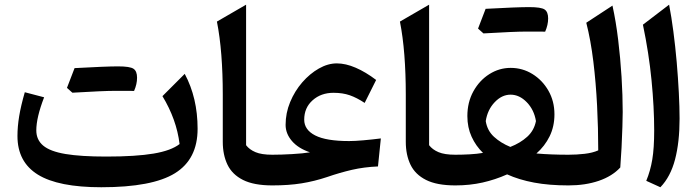

<svg xmlns="http://www.w3.org/2000/svg" viewBox="-20 -788 2976 816"><path d="M743.2 -175.8Q730.5 -280.3 670.4 -379.4L765.1 -474.1Q819.8 -372.1 819.8 -240.7Q819.8 -111.3 723.6 -51.8Q627.4 7.8 410.6 7.8Q227.5 7.8 140.9 -45.9Q54.2 -99.6 54.2 -210Q54.2 -250 61.5 -294.2Q68.8 -338.4 85.4 -396L167.5 -374.5Q134.3 -288.6 134.3 -233.9Q134.3 -193.8 163.6 -169.2Q192.9 -144.5 258.3 -133.5Q323.7 -122.6 431.2 -122.6Q558.1 -122.6 632.8 -135.3Q707.5 -147.9 743.2 -175.8ZM531.2 -401.9H469.7Q419.4 -401.9 287.6 -394L264.6 -414.6Q281.2 -457.5 296.9 -498.5Q430.7 -505.9 481.7 -505.9Q532.7 -505.9 547.6 -495.6Q562.5 -485.4 562.5 -457.8Q562.5 -430.2 549.8 -401.4Q543 -401.9 531.2 -401.9Z M1025.9 -768.1V-170.9Q1040 -152.3 1065.7 -141.4Q1091.3 -130.4 1137.2 -130.4H1137.7V0H1137.2Q1059.1 0 1012.9 -23.2Q966.8 -46.4 946.8 -88.1Q926.8 -129.9 926.8 -185.1V-386.7Q926.8 -475.6 920.7 -554Q914.6 -632.3 901.9 -696.3Z M1411.6 -518.6Q1449.2 -518.6 1491.7 -500.2Q1534.2 -481.9 1578.6 -448.2L1529.8 -350.6Q1496.6 -372.6 1466.6 -383.1Q1436.5 -393.6 1397.5 -393.6Q1344.2 -393.6 1308.6 -361.8Q1272.9 -330.1 1272.9 -279.3Q1272.9 -236.3 1319.6 -212.4Q1366.2 -188.5 1463.9 -188.5Q1488.3 -188.5 1524.2 -191.7Q1560.1 -194.8 1598.6 -199.7L1586.4 -80.6Q1527.3 -78.1 1475.6 -66.2Q1423.8 -54.2 1370.1 -35.6Q1316.4 -17.6 1261.7 -8.8Q1207 0 1137.7 0Q1119.6 0 1119.6 -34.7V-95.7Q1119.6 -130.4 1137.7 -130.4Q1175.3 -130.4 1221.7 -133.1Q1268.1 -135.7 1297.4 -140.6Q1247.1 -157.7 1220.5 -189Q1193.8 -220.2 1193.8 -257.3Q1193.8 -307.6 1213.1 -354.2Q1232.4 -400.9 1264.6 -438Q1296.9 -475.1 1335.2 -496.8Q1373.5 -518.6 1411.6 -518.6Z M1803.7 -768.1V-170.9Q1817.9 -152.3 1843.5 -141.4Q1869.1 -130.4 1915 -130.4H1915.5V0H1915Q1836.9 0 1790.8 -23.2Q1744.6 -46.4 1724.6 -88.1Q1704.6 -129.9 1704.6 -185.1V-386.7Q1704.6 -475.6 1698.5 -554Q1692.4 -632.3 1679.7 -696.3Z M2150.4 -499.5Q2200.7 -499.5 2242.9 -473.4Q2285.2 -447.3 2310.8 -402.6Q2336.4 -357.9 2336.4 -302.2Q2336.4 -250.5 2315.9 -208.7Q2295.4 -167 2259.8 -135.7Q2321.3 -130.4 2395.5 -130.4H2396V0H2395.5Q2313.5 0 2249.8 -12Q2186 -23.9 2135.3 -46.9Q2085 -24.4 2030.8 -12.2Q1976.6 0 1915.5 0Q1906.2 0 1901.9 -7.8Q1897.5 -15.6 1897.5 -34.7V-95.7Q1897.5 -114.7 1901.9 -122.6Q1906.2 -130.4 1915.5 -130.4Q1944.8 -130.4 1976.1 -132.1Q2007.3 -133.8 2032.7 -138.2Q2002.4 -167.5 1984.4 -206.8Q1966.3 -246.1 1966.3 -294.9Q1966.3 -353.5 1991.9 -399.9Q2017.6 -446.3 2059.6 -472.9Q2101.6 -499.5 2150.4 -499.5ZM2149.9 -385.7Q2112.8 -385.7 2082.3 -353.5Q2051.8 -321.3 2044.4 -273.4Q2050.8 -232.9 2079.6 -206.5Q2108.4 -180.2 2148.9 -163.6Q2191.4 -180.2 2220.7 -206.8Q2250 -233.4 2257.8 -273.4Q2250 -321.3 2218.8 -353.5Q2187.5 -385.7 2149.9 -385.7ZM2278.3 -653.8H2216.8Q2166.5 -653.8 2034.7 -646L2011.7 -666.5Q2028.3 -709.5 2043.9 -750.5Q2177.7 -757.8 2228.8 -757.8Q2279.8 -757.8 2294.7 -747.6Q2309.6 -737.3 2309.6 -709.7Q2309.6 -682.1 2296.9 -653.3Q2290 -653.8 2278.3 -653.8Z M2583 -764.2Q2597.7 -697.3 2607.2 -618.9Q2616.7 -540.5 2621.6 -461.4Q2626.5 -382.3 2626.5 -312Q2626.5 -290.5 2625.2 -249Q2624 -207.5 2621.6 -160.9Q2619.1 -114.3 2616.2 -76.2Q2582 -39.1 2524.9 -19.5Q2467.8 0 2396 0Q2386.7 0 2382.3 -7.8Q2377.9 -15.6 2377.9 -34.7V-95.7Q2377.9 -114.7 2382.3 -122.6Q2386.7 -130.4 2396 -130.4Q2430.7 -130.4 2464.6 -134.3Q2498.5 -138.2 2522.5 -148.9Q2522.5 -242.7 2517.6 -339.4Q2512.7 -436 2501.7 -526.6Q2490.7 -617.2 2471.7 -691.4Z M2823.7 -768.1Q2833.5 -717.8 2841.8 -654.5Q2850.1 -591.3 2856 -524.2Q2861.8 -457 2865 -394.5Q2868.2 -332 2868.2 -283.7Q2868.2 -183.6 2848.9 -110.1Q2829.6 -36.6 2786.6 7.8L2726.6 -19.5Q2744.1 -61.5 2752.2 -110.1Q2760.3 -158.7 2760.3 -233.4Q2760.3 -332 2749 -447Q2737.8 -562 2712.4 -683.1Z"/></svg>

Font: Pinar SemiBold
Style: Regular
Weight: 600
Designer: Amin Abedi
Version: Version 3.000